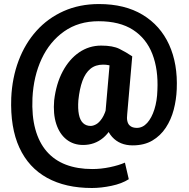

<svg xmlns="http://www.w3.org/2000/svg" viewBox="-20 -709 934 950"><path d="M434.6 221.2Q304.2 221.2 212.9 170.9Q121.6 120.6 75.9 21.5Q30.3 -77.6 35.6 -224.1Q40 -323.7 72 -408.7Q104 -493.7 160.4 -556.4Q216.8 -619.1 295.2 -654.1Q373.5 -689 469.7 -689Q597.7 -689 685.5 -636Q773.4 -583 816.7 -488Q859.9 -393.1 854.5 -267.6Q852.5 -215.8 839.6 -166.5Q826.7 -117.2 800.3 -77.1Q773.9 -37.1 733.6 -13.4Q693.4 10.3 636.2 10.3Q572.8 10.3 534.9 -31.5Q497.1 -73.2 501 -144L525.9 -430.2H634.3L609.4 -144Q606.9 -124 609.9 -110.6Q612.8 -97.2 620.1 -89.6Q627.4 -82 637 -79.1Q646.5 -76.2 656.7 -76.2Q686 -76.2 708.3 -100.8Q730.5 -125.5 743.9 -167.7Q757.3 -210 758.8 -262.7Q763.7 -364.7 733.9 -441.7Q704.1 -518.6 638.2 -561.3Q572.3 -604 467.8 -604Q369.1 -604 297.6 -553.7Q226.1 -503.4 186 -417.7Q146 -332 140.6 -224.1Q136.7 -135.7 154.8 -69.8Q172.9 -3.9 210.9 40Q249 84 305.9 105.7Q362.8 127.4 436.5 127.4Q479.5 127.4 523.7 118.2Q567.9 108.9 598.1 95.7L617.2 177.7Q583 199.7 531.7 210.4Q480.5 221.2 434.6 221.2ZM391.1 8.3Q343.3 8.3 308.8 -19Q274.4 -46.4 258.3 -95.9Q242.2 -145.5 248 -212.4Q257.8 -294.9 290.3 -355.7Q322.8 -416.5 371.8 -450Q420.9 -483.4 480.5 -483.4Q538.6 -483.4 571.3 -467Q604 -450.7 634.3 -430.2L580.6 -353Q566.9 -365.2 544.2 -377.2Q521.5 -389.2 490.2 -389.2Q452.6 -389.2 427.5 -368.7Q402.3 -348.1 387.9 -308.8Q373.5 -269.5 367.7 -212.4Q364.7 -170.9 370.4 -142.6Q376 -114.3 390.9 -100.1Q405.8 -85.9 428.7 -85.9Q440.4 -85.9 455.3 -93.8Q470.2 -101.6 485.1 -123.8Q500 -146 510.3 -188L555.2 -131.8Q532.7 -62 490.5 -26.9Q448.2 8.3 391.1 8.3Z"/></svg>

Font: Heebo ExtraBold
Style: Regular
Weight: 800
Designer: Oded Ezer
Foundry: Ezer Type House
Version: Version 3.100